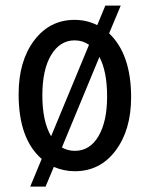

<svg xmlns="http://www.w3.org/2000/svg" viewBox="-20 -610 539 695"><path d="M339.8 -403.8 204.1 -76.2Q225.6 -64 251 -64Q305.2 -64 336.4 -116.9Q367.7 -169.9 367.7 -260.7Q367.7 -351.6 339.8 -403.8ZM165 -116.7 302.2 -447.8Q279.3 -463.9 250 -463.9Q197.3 -463.9 165.3 -411.1Q133.3 -358.4 133.3 -264.6Q133.3 -170.9 165 -116.7ZM47.4 -269Q47.4 -388.7 103.5 -463.4Q159.7 -538.1 250 -538.1Q293.9 -538.1 332 -519L361.3 -589.8H417L375 -489.3Q454.6 -413.6 454.6 -258.3Q454.6 -139.6 398.4 -64.9Q342.3 9.8 251 9.8Q211.4 9.8 174.8 -5.9L145 65.4H89.4L130.9 -34.7Q47.4 -106.9 47.4 -269Z"/></svg>

Font: RobotoCondensed-Regular
Style: Regular
Weight: 400
Designer: Google
Version: Version 2.001201; 2014